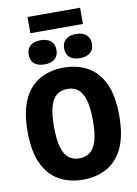

<svg xmlns="http://www.w3.org/2000/svg" viewBox="-117 -1199 915 1283"><g transform="rotate(-10 341.0 -557.5)"><path d="M341 10Q249 10 179 -29Q109 -68 69.5 -151.8Q30 -235.5 30 -370Q30 -505 69.5 -588.5Q109 -672 179 -711Q249 -750 341 -750Q433 -750 503.2 -711Q573.5 -672 612.8 -588.5Q652 -505 652 -370Q652 -235.5 612.8 -151.8Q573.5 -68 503.2 -29Q433 10 341 10ZM341 -134.5Q383 -134.5 412.2 -156.2Q441.5 -178 457.2 -228.8Q473 -279.5 473 -366.5Q473 -456.5 457.2 -508.8Q441.5 -561 412.2 -583.2Q383 -605.5 341 -605.5Q299.5 -605.5 270 -583.8Q240.5 -562 225 -511.2Q209.5 -460.5 209.5 -373.5Q209.5 -283.5 225 -231.2Q240.5 -179 270 -156.8Q299.5 -134.5 341 -134.5ZM461 -793Q416.5 -793 391.8 -814.2Q367 -835.5 367 -875Q367 -914.5 391.8 -935.8Q416.5 -957 461 -957Q506 -957 530.8 -935.8Q555.5 -914.5 555.5 -875Q555.5 -835.5 530.8 -814.2Q506 -793 461 -793ZM221 -793Q176 -793 151.2 -814.2Q126.5 -835.5 126.5 -875Q126.5 -914.5 151.2 -935.8Q176 -957 221 -957Q265.5 -957 290.2 -935.8Q315 -914.5 315 -875Q315 -835.5 290.2 -814.2Q265.5 -793 221 -793ZM162.5 -1015V-1125H519.5V-1015Z"/></g></svg>

Font: Encode Sans Cnd XBd
Style: Regular
Weight: 800
Width: 3
Designer: Multiple Designers
Foundry: Impallari Type
Version: Version 3.002; ttfautohint (v1.8.3) -l 8 -r 50 -G 200 -x 14 